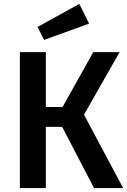

<svg xmlns="http://www.w3.org/2000/svg" viewBox="-20 -956 648 976"><path d="M383 -936 433 -836 204 -753 171 -819ZM588 -691 407 -373 606 0H458L296 -311H213V0H81V-691H213V-412H298L454 -691Z"/></svg>

Font: FiraGO Medium
Style: Regular
Weight: 500
Designer: bBox Type
Foundry: bBox Type GmbH
Version: Version 1.001;PS 001.001;hotconv 1.0.88;makeotf.lib2.5.64775